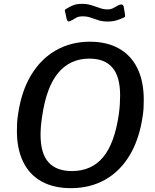

<svg xmlns="http://www.w3.org/2000/svg" viewBox="-20 -969 807 999"><path d="M349 10Q260 10 197 -24.5Q134 -59 101 -126Q68 -193 68 -287Q68 -307 69 -329Q70 -351 74 -374Q91 -494 142 -578.5Q193 -663 271.5 -707.5Q350 -752 448 -752Q536 -752 599 -716.5Q662 -681 695 -613.5Q728 -546 728 -450Q728 -430 727 -408Q726 -386 722 -363Q705 -245 655 -161.5Q605 -78 527 -34Q449 10 349 10ZM354 -79Q456 -79 516 -150.5Q576 -222 598 -373Q602 -401 603.5 -426Q605 -451 605 -472Q605 -570 565 -617Q525 -664 445 -664Q345 -664 283 -590Q221 -516 199 -362Q195 -336 193 -312Q191 -288 191 -268Q191 -171 232 -125Q273 -79 354 -79ZM623 -877Q608 -870 587.5 -863.5Q567 -857 540 -857Q512 -857 491 -864Q470 -871 451.5 -877.5Q433 -884 410 -884Q387 -884 373.5 -875Q360 -866 344 -859Q336 -856 332.5 -859.5Q329 -863 327 -870L320 -902Q319 -908 317.5 -913Q316 -918 323 -922Q342 -934 360.5 -941.5Q379 -949 406 -949Q433 -949 455.5 -942Q478 -935 498.5 -927.5Q519 -920 540 -920Q555 -920 565.5 -925Q576 -930 586 -936Q596 -942 605 -945Q614 -947 618.5 -943.5Q623 -940 624 -933L630 -896Q631 -890 631 -885Q631 -880 623 -877Z"/></svg>

Font: Libre Franklin Medium
Style: Italic
Weight: 500
Italic angle: -8°
Designer: Pablo Impallari, Rodrigo Fuenzalida, Nhung Nguyen
Foundry: Impallari Type
Version: Version 3.000